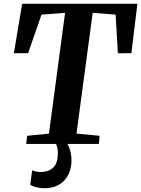

<svg xmlns="http://www.w3.org/2000/svg" viewBox="-20 -763 748 1018"><path d="M119 0 124 -43 239.5 -54.5 325 -695 200 -685.5 129 -481H53.5L97.5 -743H708.5L676.5 -481L605 -480.5L593 -685.5L471.5 -695L385.5 -54.5L508 -43L504.5 0ZM302 -15.5 329 -13.5Q340.5 1.5 349.8 28.5Q359 55.5 359 88Q359 129 342.5 162.5Q326 196 294 215.5Q262 235 216 235Q195.5 235 174.5 230.2Q153.5 225.5 140.5 217L150.5 139.5Q157.5 143.5 170.5 146.2Q183.5 149 198 149Q238 148.5 261.8 125.8Q285.5 103 286.5 56.5Q287.5 30.5 282.2 14Q277 -2.5 273 -13.5Z"/></svg>

Font: Merriweather 48pt
Style: Bold Italic
Weight: 700
Italic angle: -7.8°
Version: Version 2.101